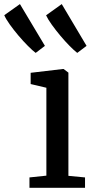

<svg xmlns="http://www.w3.org/2000/svg" viewBox="-107 -897 450 917"><path d="M33.7 0V-49.6L114.5 -58.1V-477.9L39.4 -495.6V-549.3L194.7 -567.6H196.7L219.7 -550.1V-57.2L299.1 -49.6V0ZM62.9 -644.7Q48.3 -655.7 26.3 -677.8Q4.3 -699.8 -18.7 -726.9Q-41.7 -754 -60.2 -780Q-78.8 -806 -86.6 -824.4L-11.8 -877.5L107.5 -678L63.9 -644.7ZM261.5 -644.7Q247.2 -655.7 225.6 -677.5Q204.1 -699.3 181.5 -726.2Q158.9 -753.1 140.3 -779.1Q121.6 -805.2 113.1 -823.9L187.9 -877.5L306.4 -678L262.4 -644.7Z"/></svg>

Font: Merriweather Light
Style: Regular
Weight: 300
Version: Version 2.100